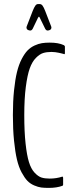

<svg xmlns="http://www.w3.org/2000/svg" viewBox="-20 -919 371 946"><path d="M129.4 -768.6Q124 -768.6 118.2 -771.2Q112.3 -773.9 112.3 -777.8Q110.4 -778.3 110.4 -782.2Q110.4 -784.2 111.3 -788.1L141.1 -865.2Q148.4 -883.3 154.1 -891.1Q159.7 -898.9 167 -898.9H176.3Q183.6 -898.9 189.5 -891.4Q195.3 -883.8 202.6 -865.2L232.4 -788.1Q233.4 -784.2 233.4 -781.7Q233.4 -777.8 231.4 -777.8Q231.4 -773.9 225.6 -771.2Q219.7 -768.6 214.4 -768.6Q207.5 -768.6 202.6 -777.3L176.3 -831.1Q173.8 -836.9 171.9 -836.9Q170.4 -836.9 167 -831.1L141.1 -777.3Q136.2 -768.6 129.4 -768.6ZM220.2 6.8Q198.7 6.8 183.3 4.9Q168 2.9 148.4 -5.4Q128.9 -13.7 115 -28.1Q101.1 -42.5 86.7 -69.1Q72.3 -95.7 63.5 -133.1Q54.7 -170.4 49.1 -226.1Q43.5 -281.7 43.5 -352.1Q43.5 -419.4 49.1 -473.4Q54.7 -527.3 63.7 -564.2Q72.8 -601.1 86.9 -628.2Q101.1 -655.3 115.7 -670.4Q130.4 -685.5 149.9 -694.6Q169.4 -703.6 186.5 -706.3Q203.6 -709 225.1 -709Q267.6 -709 293.9 -696.8Q299.8 -693.8 299.8 -689V-656.7Q299.8 -651.9 296.4 -651.9L293 -653.3Q289.1 -654.3 283.2 -655.8Q277.3 -657.2 269.8 -658.9Q262.2 -660.6 252.4 -661.9Q242.7 -663.1 233.4 -663.1Q210 -663.1 192.6 -657.7Q175.3 -652.3 156.7 -633.5Q138.2 -614.7 126.5 -581.8Q114.7 -548.8 107.2 -490.7Q99.6 -432.6 99.6 -352.1Q99.6 -270 106 -211.9Q112.3 -153.8 122.6 -120.6Q132.8 -87.4 150.1 -68.6Q167.5 -49.8 184.1 -44.4Q200.7 -39.1 224.6 -39.1Q257.8 -39.1 287.1 -48.8Q288.6 -49.3 289.8 -47.1Q291 -44.9 291 -43V-9.3Q291 -4.4 287.1 -3.4Q259.3 6.8 220.2 6.8Z"/></svg>

Font: BenchNine Light
Style: Regular
Weight: 300
Version: Version 1 ; ttfautohint (v0.92.18-e454-dirty) -l 8 -r 50 -G 